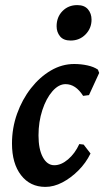

<svg xmlns="http://www.w3.org/2000/svg" viewBox="-20 -721 409 753"><path d="M237 -391Q210 -391 185.5 -363Q161 -335 146 -289Q131 -243 131 -190Q131 -136 148 -104.5Q165 -73 193 -73Q220 -73 247 -96Q274 -119 291 -156L308 -154L335 -119Q317 -82 287.5 -52.5Q258 -23 224.5 -5.5Q191 12 158 12Q98 12 62.5 -34Q27 -80 27 -158Q27 -219 47 -275Q67 -331 101.5 -375Q136 -419 179.5 -444.5Q223 -470 271 -470Q298 -470 323 -464.5Q348 -459 364 -448L369 -435L329 -348L306 -345Q277 -391 237 -391ZM257 -562Q229 -562 215.5 -578.5Q202 -595 202 -618Q202 -654 225 -677.5Q248 -701 283 -701Q311 -701 325 -684.5Q339 -668 339 -644Q339 -610 315.5 -586Q292 -562 257 -562Z"/></svg>

Font: Alegreya SemiBold
Style: Italic
Weight: 600
Italic angle: -7°
Designer: Juan Pablo del Peral
Foundry: Huerta Tipografica
Version: Version 2.009